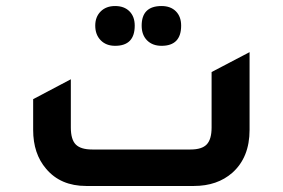

<svg xmlns="http://www.w3.org/2000/svg" viewBox="-20 -617 938 637"><path d="M362 -465Q332 -465 314 -483.5Q296 -502 296 -532Q296 -561 314 -579Q332 -597 362 -597Q392 -597 409.5 -579.5Q427 -562 427 -532Q427 -465 362 -465ZM516 -465Q486 -465 468 -483Q450 -501 450 -532Q450 -597 516 -597Q546 -597 563.5 -579.5Q581 -562 581 -532Q581 -465 516 -465ZM266 0Q181 0 133 -57Q90 -107 90 -186V-288L215 -354V-194Q215 -154 231.5 -137.5Q248 -121 286 -121H612Q650 -121 666 -138Q682 -155 682 -194V-378L808 -444V-186Q808 -95 751 -44Q701 0 623 0Z"/></svg>

Font: Tajawal
Style: Bold
Weight: 700
Designer: Boutros Fonts
Foundry: Created by Boutros International 2017
Version: Version 1.700